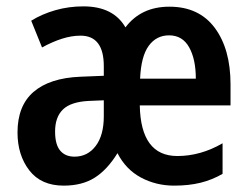

<svg xmlns="http://www.w3.org/2000/svg" viewBox="-20 -573 783 603"><path d="M512 -552Q605 -552 654.5 -485.5Q704 -419 704 -308V-242H419Q422 -83 537 -83Q610 -83 679 -123V-27Q646 -8 609.5 1Q573 10 527 10Q470 10 422.5 -15.5Q375 -41 349 -92Q317 -40 277.5 -15Q238 10 180 10Q109 10 72 -38Q35 -86 35 -157Q35 -241 85.5 -284.5Q136 -328 232 -332L306 -335V-365Q306 -461 233 -461Q205 -461 175 -451.5Q145 -442 112 -424L78 -508Q112 -529 154 -541Q196 -553 242 -553Q336 -553 374 -487Q423 -552 512 -552ZM511 -462Q471 -462 447 -429Q423 -396 420 -326H595Q595 -387 574 -424.5Q553 -462 511 -462ZM258 -256Q202 -253 177.5 -229Q153 -205 153 -160Q153 -119 169 -100Q185 -81 214 -81Q255 -81 280.5 -114.5Q306 -148 306 -208V-258Z"/></svg>

Font: Noto Sans Condensed SemiBold
Style: Regular
Weight: 600
Width: 3
Designer: Monotype Design Team
Foundry: Monotype Imaging Inc.
Version: Version 2.013; ttfautohint (v1.8.4.7-5d5b)